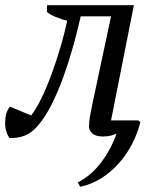

<svg xmlns="http://www.w3.org/2000/svg" viewBox="-49 -520 590 740"><path d="M348 6Q319 6 306.5 -6Q294 -18 294 -32Q294 -51 298 -73.5Q302 -96 307 -119L379 -457H262Q250 -403 233.5 -343.5Q217 -284 196.5 -227Q176 -170 151.5 -120.5Q127 -71 98 -37Q74 -8 47 2.5Q20 13 -12 12Q-20 2 -25 -14.5Q-30 -31 -29 -50Q-29 -66 -25 -81Q-21 -96 -11 -109L71 -75Q90 -99 110.5 -141Q131 -183 149.5 -233.5Q168 -284 184 -338Q200 -392 210 -440Q189 -445 166 -454.5Q143 -464 132 -474V-500H467L379 -56H484L492 -49Q480 -3 459 37Q438 77 408.5 110Q379 143 342 166.5Q305 190 260 200L251 183Q302 157 340.5 106.5Q379 56 400 -5Q391 -1 379 2.5Q367 6 349 6Z"/></svg>

Font: PTSerifItalic
Style: Italic
Weight: 400
Italic angle: -12°
Designer: A.Korolkova, O.Umpeleva, V.Yefimov
Foundry: ParaType Ltd
Version: Version 1.000W OFL